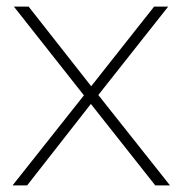

<svg xmlns="http://www.w3.org/2000/svg" viewBox="-20 -560 550 580"><path d="M277 -273 493.5 0H449L254.5 -246L62 0H18L233.5 -272L22 -540H66.5L255.5 -299.5L445.5 -540H488Z"/></svg>

Font: Encode Sans Semi Expanded Thin
Style: Regular
Weight: 250
Width: 6
Designer: Multiple Designers
Foundry: Impallari Type
Version: Version 2.000